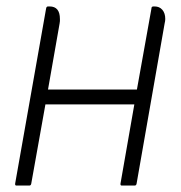

<svg xmlns="http://www.w3.org/2000/svg" viewBox="-20 -576 562 596"><path d="M121 -252 77 -6Q76 0 71 0H31Q27 0 27 -4V-6L123 -549Q124 -556 129 -556H134Q166 -556 166 -517Q166 -514 166 -510.5Q166 -507 165 -503L129 -298H405L450 -549Q450 -556 456 -556H460Q475 -556 484 -545.5Q493 -535 493 -517Q493 -514 492.5 -510.5Q492 -507 491 -503L404 -6Q403 0 398 0H358Q354 0 354 -4V-6L397 -252Z"/></svg>

Font: Zain Light
Style: Italic
Weight: 300
Italic angle: -10°
Designer: Zain,Boutros
Foundry: Mobile Telecommunications Company (Zain), 2024
Version: Version 1.51; ttfautohint (v1.8.4)